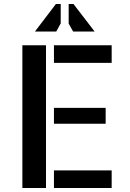

<svg xmlns="http://www.w3.org/2000/svg" viewBox="-20 -948 653 968"><path d="M92.8 -719.7H211.9V0H92.8ZM512.7 -324.2H252V-404.3H512.7ZM252 -88.9H543V0H252ZM543 -719.7V-630.9H252V-719.7ZM261.7 -927.7H286.1V-830.1L263.7 -789.1H156.2ZM348.6 -789.1 326.2 -829.1V-927.7H350.6L457 -789.1Z"/></svg>

Font: Allerta Stencil
Style: Regular
Weight: 400
Designer: Matt McInerney
Foundry: Matt McInerney
Version: Version 1.02